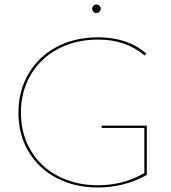

<svg xmlns="http://www.w3.org/2000/svg" viewBox="-20 -829 759 854"><path d="M390 -790Q390 -798 395.5 -803.5Q401 -809 409 -809Q417 -809 422.5 -803.5Q428 -798 428 -790Q428 -783 422.5 -777Q417 -771 409 -771Q401 -771 395.5 -776.5Q390 -782 390 -790ZM633 -270V-51Q586 -24 530 -9.5Q474 5 416 5Q314 5 233.5 -36.5Q153 -78 107.5 -154Q62 -230 62 -328Q62 -424 106.5 -500.5Q151 -577 231.5 -620Q312 -663 417 -663Q547 -663 631 -591L624 -582Q539 -653 417 -653Q316 -653 237.5 -611Q159 -569 116 -495Q73 -421 73 -328Q73 -233 117 -159.5Q161 -86 239 -45.5Q317 -5 416 -5Q528 -5 622 -59V-260H432V-270Z"/></svg>

Font: Ysabeau Infant Hairline
Style: Regular
Weight: 100
Designer: Christian Thalmann (Catharsis Fonts)
Version: Version 0.003